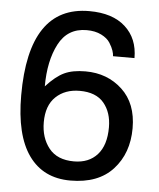

<svg xmlns="http://www.w3.org/2000/svg" viewBox="-51 -732 654 792"><g transform="rotate(5 275.5 -336.5)"><path d="M277.3 -65.4Q338.9 -65.4 374 -104.5Q409.2 -143.6 409.2 -217.8Q409.2 -279.3 376.5 -318.4Q343.8 -357.4 276.4 -357.4Q215.8 -357.4 177.7 -321.3Q139.6 -285.2 139.6 -215.8Q139.6 -151.4 173.8 -108.4Q208 -65.4 277.3 -65.4ZM489.3 -511.7H400.4Q400.4 -520.5 396 -534.2Q391.6 -547.9 380.4 -565.9Q369.1 -584 343.8 -596.7Q318.4 -609.4 283.2 -609.4Q204.1 -609.4 167.5 -539.1Q130.9 -468.8 130.9 -363.3Q170.9 -407.2 205.6 -423.3Q240.2 -439.5 293 -439.5Q383.8 -439.5 445.3 -382.3Q506.8 -325.2 506.8 -222.7Q506.8 -119.1 445.8 -52.2Q384.8 14.6 269.5 14.6Q157.2 14.6 97.2 -69.3Q37.1 -153.3 37.1 -318.4Q37.1 -688.5 287.1 -688.5Q383.8 -688.5 436.5 -640.6Q489.3 -592.8 489.3 -511.7Z"/></g></svg>

Font: Druckschrift BY WOK
Style: Medium
Weight: 400
Version: Version 001.000